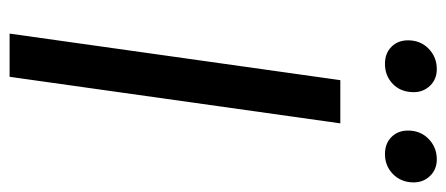

<svg xmlns="http://www.w3.org/2000/svg" viewBox="-285 -645 930 400"><g transform="rotate(90 180.0 -445.0)"><path d="M140 0H50L147 -689H237ZM64 -830Q64 -856 81.5 -873Q99 -890 124 -890Q145 -890 158.5 -876Q172 -862 172 -842Q172 -815 155 -798.5Q138 -782 113 -782Q91 -782 77.5 -795.5Q64 -809 64 -830ZM252 -830Q252 -856 269.5 -873Q287 -890 312 -890Q333 -890 346.5 -876Q360 -862 360 -842Q360 -816 343 -799Q326 -782 301 -782Q279 -782 265.5 -795.5Q252 -809 252 -830Z"/></g></svg>

Font: Fira Sans Condensed
Style: Italic
Weight: 400
Width: 3
Italic angle: -8°
Designer: bBox Type GmbH & Carrois Corporate GbR & Edenspiekermann AG
Foundry: bBox Type GmbH & Carrois Corporate GbR & Edenspiekermann AG
Version: Version 4.301